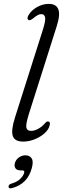

<svg xmlns="http://www.w3.org/2000/svg" viewBox="-20 -738 332 1013"><path d="M280 -602 131.5 -134Q115.5 -82 119 -64.8Q122.5 -47.5 144.5 -47.5Q163 -47.5 184 -59.8Q205 -72 219.5 -90Q227.5 -99 235.5 -97Q248 -93.5 241.5 -75Q236.5 -54 215 -34.8Q193.5 -15.5 163.2 -3.2Q133 9 102 9Q57.5 9 47.5 -20.8Q37.5 -50.5 59.5 -119.5L206 -580.5Q221.5 -629.5 218 -646.5Q214.5 -663.5 197.5 -663.5Q181 -663.5 155.5 -641.5Q148.5 -636 142.5 -633Q136.5 -630 131 -632.5Q119 -639 131 -659Q145.5 -683.5 175.2 -700.5Q205 -717.5 238 -717.5Q275.5 -717.5 287.2 -690Q299 -662.5 280 -602ZM88.5 161Q69.5 161 61.8 150Q54 139 58.5 123Q63 105 79 93.2Q95 81.5 114 81.5Q136 81.5 146.8 97.2Q157.5 113 148 148Q126 232.5 43.5 254.5Q26.5 259 25 247Q25 235 41 230.5Q69 222.5 86 206.5Q103 190.5 107.5 173.5Q110.5 161 98 161Z"/></svg>

Font: Fraunces 9pt S050 Light
Style: Italic
Weight: 300
Italic angle: -16°
Version: Version 1.000; ttfautohint (v1.8.3)